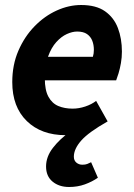

<svg xmlns="http://www.w3.org/2000/svg" viewBox="-20 -528 536 767"><path d="M256 219Q216 219 190 197.5Q164 176 164 137Q164 98 191.5 62.5Q219 27 259 -1L272 9Q264 10 257 11Q250 12 242 12Q145 12 87 -44.5Q29 -101 29 -200Q29 -269 53.5 -325.5Q78 -382 118 -423Q158 -464 206.5 -486Q255 -508 304 -508Q364 -508 399.5 -483Q435 -458 451 -416Q467 -374 467 -322Q467 -298 463 -275.5Q459 -253 453.5 -235Q448 -217 444 -207H131L141 -301H351Q353 -308 354 -314.5Q355 -321 355 -329Q355 -349 348.5 -365.5Q342 -382 327.5 -392Q313 -402 288 -402Q269 -402 247 -392Q225 -382 205 -360Q185 -338 172 -302Q159 -266 159 -215Q159 -168 173.5 -141.5Q188 -115 213 -104.5Q238 -94 270 -94Q295 -94 320.5 -102.5Q346 -111 364 -125L410 -43Q334 0 304.5 33.5Q275 67 275 98Q275 113 285 121.5Q295 130 309 130Q321 130 328.5 127Q336 124 344 120L371 182Q348 198 319 208.5Q290 219 256 219Z"/></svg>

Font: Source Sans 3
Style: Bold Italic
Weight: 700
Italic angle: -11°
Designer: Paul D. Hunt
Foundry: Adobe
Version: Version 3.052;hotconv 1.1.0;makeotfexe 2.6.0